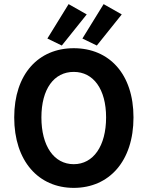

<svg xmlns="http://www.w3.org/2000/svg" viewBox="-20 -900 716 932"><path d="M338 12C510 12 628 -118 628 -330C628 -541 510 -666 338 -666C167 -666 49 -541 49 -330C49 -118 167 12 338 12ZM338 -551C433 -551 495 -468 495 -330C495 -191 433 -103 338 -103C242 -103 181 -191 181 -330C181 -468 242 -551 338 -551ZM450 -679 571 -830 483 -880 380 -713ZM210 -713 280 -679 401 -830 313 -880Z"/></svg>

Font: Source Sans Pro SemBd
Style: Regular
Weight: 700
Designer: Paul D. Hunt
Foundry: Adobe Systems Incorporated
Version: Version 2.020;PS 2.0;hotconv 1.0.86;makeotf.lib2.5.63406